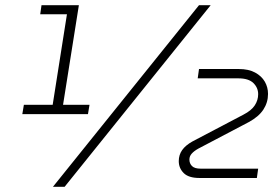

<svg xmlns="http://www.w3.org/2000/svg" viewBox="-20 -720 1081 740"><path d="M66 -280 72 -316H183L238 -665H135L140 -700H284L223 -316H325L319 -280ZM184 0 747 -700H792L229 0ZM749 -34Q707 -34 688 -53Q669 -72 669 -99Q669 -123 682 -141.5Q695 -160 722 -175L918 -278Q949 -294 962 -314Q975 -334 975 -357Q975 -382 956.5 -400Q938 -418 899 -418H742L747 -454H900Q938 -454 963 -440.5Q988 -427 1000.5 -405.5Q1013 -384 1013 -358Q1013 -325 995 -297.5Q977 -270 938 -249L744 -147Q728 -138 719 -128Q710 -118 710 -105Q710 -90 720 -80Q730 -70 753 -70H975L970 -34Z"/></svg>

Font: MuseoModerno Thin ExtraLight
Style: Italic
Weight: 250
Italic angle: -9°
Version: Version 1.003